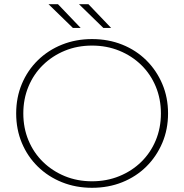

<svg xmlns="http://www.w3.org/2000/svg" viewBox="-20 -890 877 914"><path d="M418 4Q341 4 275 -22.5Q209 -49 160 -97Q111 -145 84 -209.5Q57 -274 57 -350Q57 -426 84 -490.5Q111 -555 160 -603Q209 -651 275 -677.5Q341 -704 418 -704Q496 -704 562 -677.5Q628 -651 676.5 -603Q725 -555 752.5 -490.5Q780 -426 780 -350Q780 -274 752.5 -209.5Q725 -145 676.5 -97Q628 -49 562 -22.5Q496 4 418 4ZM418 -27Q488 -27 548 -51.5Q608 -76 652.5 -119.5Q697 -163 721.5 -222Q746 -281 746 -350Q746 -419 721.5 -478Q697 -537 652.5 -580.5Q608 -624 548 -648.5Q488 -673 418 -673Q348 -673 288.5 -648.5Q229 -624 184.5 -580.5Q140 -537 115.5 -478Q91 -419 91 -350Q91 -281 115.5 -222Q140 -163 184.5 -119.5Q229 -76 288.5 -51.5Q348 -27 418 -27ZM472 -757 356 -870H401L509 -757ZM327 -757 211 -870H256L364 -757Z"/></svg>

Font: Montserrat ExtraLight
Style: Regular
Weight: 200
Designer: Julieta Ulanovsky
Foundry: Julieta Ulanovsky
Version: Version 9.000; ttfautohint (v1.8.4.7-5d5b)